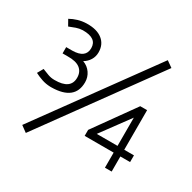

<svg xmlns="http://www.w3.org/2000/svg" viewBox="-170 -890 1111 1113"><g transform="rotate(30 385.5 -333.5)"><path d="M129 -248Q99 -249 72.5 -258Q46 -267 23 -279L45 -318Q67 -309 87.5 -301.5Q108 -294 131 -294Q239 -293 239 -371Q239 -410 212 -431Q185 -452 129 -451H95V-493H136Q224 -494 224 -560Q224 -627 130 -626Q107 -625 87 -618Q67 -611 45 -602L23 -641Q46 -654 72.5 -662Q99 -670 129 -671H130Q132 -671 133.5 -671Q135 -671 133 -671Q199 -672 236 -642.5Q273 -613 273 -560Q273 -532 259 -509Q245 -486 221 -472Q254 -460 273 -432.5Q292 -405 292 -371Q292 -250 138 -248Q134 -248 131 -248ZM643 -722 684 -693 141 55 100 25ZM638 -411H684V-146H749V-101H684V0H639V-101H445V-141ZM639 -146V-335L500 -146Z"/></g></svg>

Font: Epunda Sans Light
Style: Regular
Weight: 300
Designer: Simon Atzbach
Foundry: typofactur
Version: Version 2.204; ttfautohint (v1.8.4.7-5d5b)